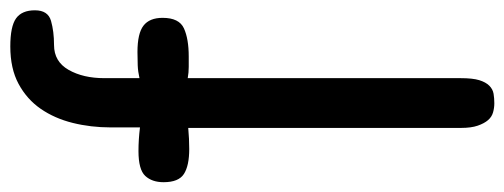

<svg xmlns="http://www.w3.org/2000/svg" viewBox="-354 -470 1003 382"><g transform="rotate(-90 148.0 -278.5)"><path d="M85 -406Q74 -405 63.5 -404.5Q53 -404 43 -404Q10 -404 -6.5 -414.5Q-23 -425 -23 -455Q-23 -478 -10.5 -491.5Q2 -505 39 -505Q62 -505 86 -502V-560Q86 -600 95 -636Q104 -672 123 -699.5Q142 -727 172.5 -743.5Q203 -760 247 -760Q287 -760 303 -748.5Q319 -737 319 -711Q319 -685 298 -679Q277 -673 250 -673Q217 -673 200.5 -644Q184 -615 184 -573V-503Q197 -506 209.5 -506.5Q222 -507 236 -507Q273 -507 288.5 -495Q304 -483 304 -457Q304 -424 283 -414.5Q262 -405 227 -405Q218 -405 206.5 -405Q195 -405 184 -407V136Q184 160 180 173Q176 186 169 193Q162 200 153 201.5Q144 203 134 203Q125 203 116 200.5Q107 198 100.5 190.5Q94 183 89.5 170Q85 157 85 137Z"/></g></svg>

Font: Sniglet
Style: Regular
Weight: 400
Designer: Haley Fiege
Foundry: Haley Fiege, Pablo Impallari, Brenda Gallo
Version: Version 2.000; ttfautohint (v0.95) -l 8 -r 50 -G 200 -x 14 -